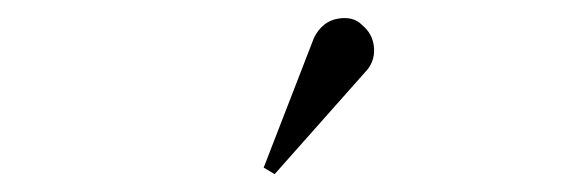

<svg xmlns="http://www.w3.org/2000/svg" viewBox="-20 -782 640 214"><path d="M286.1 -587.9 273.9 -595.2 330.1 -740.2Q339.4 -758.3 356.7 -761.2Q374 -764.2 383.8 -753.9Q395 -744.6 396.7 -730.5Q398.4 -716.3 390.1 -705.1Z"/></svg>

Font: Fin Serif Display
Style: Italic
Weight: 400
Italic angle: -12°
Designer: J. Blake Harris
Version: Version 1.006;FEAKit 1.0